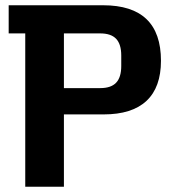

<svg xmlns="http://www.w3.org/2000/svg" viewBox="-20 -710 653 730"><path d="M76 -583H13V-690H372Q592 -690 592 -479Q592 -378 537 -326.5Q482 -275 374 -275H223V0H76ZM361 -375Q402 -375 421.5 -395.5Q441 -416 441 -459V-499Q441 -542 421.5 -562.5Q402 -583 361 -583H223V-375Z"/></svg>

Font: Mozilla Headline BETA
Style: Bold
Weight: 700
Designer: Studio DRAMA
Foundry: Studio DRAMA
Version: Version 0.100